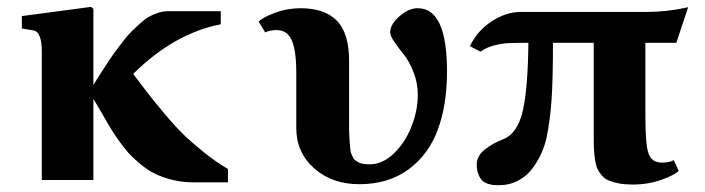

<svg xmlns="http://www.w3.org/2000/svg" viewBox="-20 -526 2061 561"><path d="M102.1 0V-375Q102.1 -432.6 78.1 -437L43.9 -442.9V-479L246.1 -505.9L252.9 -500V-277.8Q267.1 -300.3 273.4 -310.5Q279.8 -320.8 294.2 -342.5Q308.6 -364.3 317.1 -375.7Q325.7 -387.2 340.1 -406Q354.5 -424.8 365 -434.8Q375.5 -444.8 389.6 -457.8Q403.8 -470.7 415.8 -477.3Q427.7 -483.9 441.9 -488.5Q456.1 -493.2 469.2 -493.2H625V-455.1Q489.3 -428.7 369.1 -310.1Q398.4 -271.5 413.6 -251.7Q428.7 -231.9 460 -194.6Q491.2 -157.2 515.9 -133.3Q540.5 -109.4 575.7 -81.1Q610.8 -52.7 646 -32.2V6.8H545.9Q513.7 6.8 484.6 -0.2Q455.6 -7.3 433.6 -18.1Q411.6 -28.8 390.4 -46.4Q369.1 -64 354.7 -80.1Q340.3 -96.2 324 -119.6Q307.6 -143.1 298.1 -159.7Q288.6 -176.3 274.7 -200.4Q260.7 -224.6 252.9 -236.8V0Z M1000 -348.1V-144Q1000.5 -137.2 1001 -124.8Q1001.5 -112.3 1002 -106.9Q1002.4 -101.6 1003.4 -91.8Q1004.4 -82 1006.1 -77.9Q1007.8 -73.7 1010.7 -67.1Q1013.7 -60.5 1017.8 -57.6Q1022 -54.7 1027.8 -51.5Q1033.7 -48.3 1041.7 -47.1Q1049.8 -45.9 1060.1 -45.9Q1097.7 -45.9 1130.6 -77.4Q1163.6 -108.9 1182.1 -155.8Q1200.7 -202.6 1200.7 -249Q1200.7 -284.2 1188 -315.9Q1175.3 -347.7 1160.4 -366Q1145.5 -384.3 1132.8 -402.6Q1120.1 -420.9 1120.1 -432.1Q1120.1 -454.6 1147 -478.3Q1173.8 -502 1200.7 -502Q1286.1 -502 1286.1 -316.9Q1286.1 -219.2 1259 -146.5Q1231.9 -73.7 1173.3 -30.8Q1114.7 12.2 1029.8 12.2Q950.2 12.2 897.9 -34.2Q845.7 -80.6 845.7 -151.9V-313Q845.7 -378.4 832.5 -408.2Q819.3 -438 789.1 -438Q767.1 -438 754.9 -431.2L735.8 -462.9Q746.6 -474.6 782.7 -488.3Q818.8 -502 857.9 -502Q928.7 -502 964.4 -465.3Q1000 -428.7 1000 -348.1Z M1502.9 -491.2H1869.6Q1931.2 -491.2 1990.7 -504.9L1956.1 -400.9H1865.7V-185.1Q1865.7 -104.5 1874.8 -77.6Q1883.8 -50.8 1915 -50.8Q1935.5 -50.8 1948.7 -58.1L1962.9 -26.9Q1951.7 -14.6 1912.8 -0.7Q1874 13.2 1828.6 13.2Q1806.2 13.2 1788.8 10Q1771.5 6.8 1759.3 1.7Q1747.1 -3.4 1738.8 -12.9Q1730.5 -22.5 1725.8 -32.2Q1721.2 -42 1718.8 -57.9Q1716.3 -73.7 1715.6 -87.6Q1714.8 -101.6 1714.8 -123V-400.9H1595.7Q1595.7 -294.4 1591.6 -234.4Q1587.4 -174.3 1576.7 -122.1Q1571.3 -99.1 1561.5 -77.4Q1551.8 -55.7 1535.6 -33.7Q1519.5 -11.7 1494.1 1.7Q1468.8 15.1 1438 15.1Q1428.7 15.1 1422.4 14.6Q1416 14.2 1405.8 11Q1395.5 7.8 1389.2 1.7Q1382.8 -4.4 1377.9 -16.6Q1373 -28.8 1373 -45.9Q1373 -70.3 1396.7 -89.1Q1420.4 -107.9 1447.8 -118.2Q1491.7 -134.3 1507.1 -200.4Q1522.5 -266.6 1523.9 -400.9Q1482.9 -400.9 1464.4 -399.9Q1445.8 -398.9 1423.3 -393.1Q1400.9 -387.2 1383.8 -375L1353 -391.1Q1374.5 -436 1416.5 -463.6Q1458.5 -491.2 1502.9 -491.2Z"/></svg>

Font: Linguistics Pro
Style: Bold
Weight: 700
Designer: Stefan Peev, Context Ltd
Foundry: Stefan Peev, Context Ltd
Version: Version 001.000